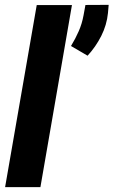

<svg xmlns="http://www.w3.org/2000/svg" viewBox="-20 -771 468 791"><path d="M276.4 -750 146.5 0H1L131.3 -750ZM427.7 -751 424.8 -717.3Q419.9 -668 397.2 -623Q374.5 -578.1 340.8 -541.5L272.5 -581.5Q291 -611.8 304.4 -642.6Q317.9 -673.3 324.2 -708L332 -750.5Z"/></svg>

Font: Roboto Condensed ExtraBold
Style: Italic
Weight: 800
Italic angle: -12°
Designer: Christian Robertson
Foundry: Google
Version: Version 3.008; 2023